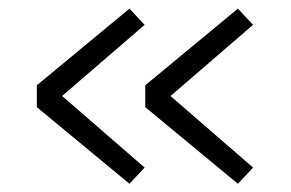

<svg xmlns="http://www.w3.org/2000/svg" viewBox="-20 -522 690 456"><path d="M67.5 -267.5V-319.5L287.5 -501.5L323.5 -463L127.5 -294L323.5 -124L287.5 -85.5ZM325 -267.5V-319.5L545 -501.5L581 -463L385 -294L581 -124L545 -85.5Z"/></svg>

Font: Trispace Light
Style: Regular
Weight: 300
Designer: Tyler Finck
Foundry: Etcetera Type Company
Version: Version 1.210; ttfautohint (v1.8.3)